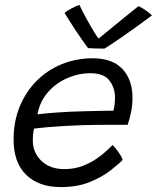

<svg xmlns="http://www.w3.org/2000/svg" viewBox="-20 -772 640 784"><path d="M481 -119Q464 -101.5 430.2 -75.2Q396.5 -49 346 -28.5Q295.5 -8 228.5 -8Q138.5 -8 87 -58Q35.5 -108 35.5 -202.5Q35.5 -276 60.5 -336.8Q85.5 -397.5 129.5 -441.8Q173.5 -486 232.2 -510Q291 -534 358.5 -534Q439 -534 480 -490.2Q521 -446.5 521 -372Q521 -345 516 -318.2Q511 -291.5 501.5 -262.5Q496.5 -262.5 476.8 -262.5Q457 -262.5 429.5 -262.5Q402 -262.5 372.8 -262Q343.5 -261.5 320 -261Q286.5 -260 246.8 -257.8Q207 -255.5 172.2 -252.5Q137.5 -249.5 119 -247Q114 -227.5 114 -198Q114 -149 149 -115.2Q184 -81.5 242 -81.5Q283.5 -81.5 317.2 -94.5Q351 -107.5 376.5 -125.5Q402 -143.5 418 -159Q434 -174.5 440 -180Q443.5 -176.5 452.5 -165.5Q461.5 -154.5 470 -141.5Q478.5 -128.5 481 -119ZM133 -305Q155.5 -308.5 210.8 -312.5Q266 -316.5 332 -318Q370.5 -319 404.5 -319.5Q438.5 -320 443 -320Q449.5 -342.5 449.5 -374.5Q449.5 -412.5 427.2 -442.8Q405 -473 348.5 -473Q301 -473 255.2 -453.2Q209.5 -433.5 176.2 -396Q143 -358.5 133 -305ZM545.5 -747Q561.5 -740 578.5 -727.2Q595.5 -714.5 600.5 -709Q526.5 -654 475.8 -619.2Q425 -584.5 406.5 -573.5Q391.5 -573.5 371.5 -574Q351.5 -574.5 339.5 -575.5Q315.5 -608 292 -643.2Q268.5 -678.5 243.5 -719.5Q253.5 -728 271 -737.2Q288.5 -746.5 304.5 -752Q316 -727 331.5 -698.5Q347 -670 361 -646.8Q375 -623.5 382.5 -614.5Q399 -628 427.8 -651.5Q456.5 -675 488.2 -700.8Q520 -726.5 545.5 -747Z"/></svg>

Font: Grandstander Light
Style: Italic
Weight: 300
Italic angle: -15°
Designer: Tyler Finck
Foundry: Etcetera Type Co
Version: Version 1.200; ttfautohint (v1.8.3)